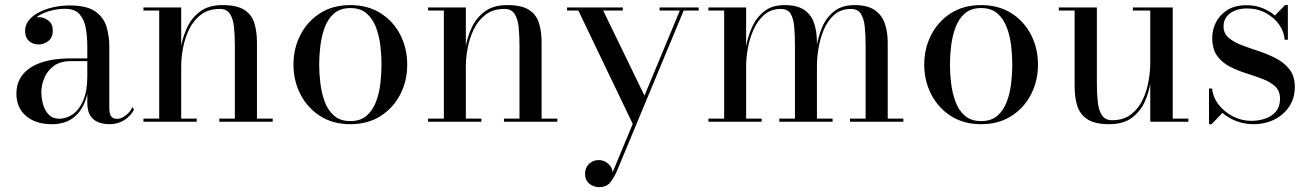

<svg xmlns="http://www.w3.org/2000/svg" viewBox="-20 -490 5280 773"><path d="M420.5 10Q397 10 376.8 2.5Q356.5 -5 344 -23.8Q331.5 -42.5 331.5 -76.5V-304.5Q331.5 -340.5 325.8 -375Q320 -409.5 301 -432Q282 -454.5 242 -454.5Q217 -454.5 191.5 -448.8Q166 -443 144.5 -431.8Q123 -420.5 109.8 -404Q96.5 -387.5 96.5 -366H82Q82 -391.5 98.8 -406.2Q115.5 -421 135.5 -421Q157 -421 174.8 -407.2Q192.5 -393.5 192.5 -368Q192.5 -338 174.2 -324.5Q156 -311 135.5 -311Q112.5 -311 96.8 -325Q81 -339 81 -366Q81 -389.5 96 -408.2Q111 -427 136.5 -440.2Q162 -453.5 194.2 -460.8Q226.5 -468 260.5 -468Q329.5 -468 363.5 -444Q397.5 -420 408.8 -382.5Q420 -345 420 -304.5V-53Q420 -36 426.2 -23.8Q432.5 -11.5 452.5 -11.5Q467.5 -11.5 485.5 -24.8Q503.5 -38 513.5 -59.5L519.5 -48.5Q506.5 -23.5 480.8 -6.8Q455 10 420.5 10ZM188.5 10Q123.5 10 84.8 -23.2Q46 -56.5 46 -113.5Q46 -180.5 103 -217.8Q160 -255 266.5 -255H378V-244H266.5Q222.5 -244 196.2 -224.2Q170 -204.5 158.2 -175.8Q146.5 -147 146.5 -119.5Q146.5 -94.5 153.5 -69.5Q160.5 -44.5 176.5 -28.2Q192.5 -12 218.5 -12Q247.5 -12 273.2 -30Q299 -48 315.2 -85.8Q331.5 -123.5 331.5 -182H339Q339 -125 322.5 -81.8Q306 -38.5 272.8 -14.2Q239.5 10 188.5 10Z M709.5 -460V-12.5H772V0H557.5V-12.5H621V-447.5H557.5V-460ZM1014.5 -319.5V-12.5H1078V0H863V-12.5H925.5V-306Q925.5 -348 922 -381.5Q918.5 -415 905.5 -434.5Q892.5 -454 865 -454Q819 -454 788.8 -430.8Q758.5 -407.5 741.2 -371.5Q724 -335.5 716.8 -296.2Q709.5 -257 709.5 -224L701 -220.5Q701 -254.5 708 -297Q715 -339.5 733.2 -379Q751.5 -418.5 786 -444Q820.5 -469.5 876 -469.5Q934 -469.5 963.8 -450.2Q993.5 -431 1004 -397Q1014.5 -363 1014.5 -319.5Z M1390.5 10Q1320 10 1268.8 -23Q1217.5 -56 1189.5 -110.5Q1161.5 -165 1161.5 -230Q1161.5 -295 1189.5 -349.5Q1217.5 -404 1268.8 -436.8Q1320 -469.5 1390.5 -469.5Q1461 -469.5 1512.5 -436.8Q1564 -404 1591.8 -349.5Q1619.5 -295 1619.5 -230Q1619.5 -165 1591.8 -110.5Q1564 -56 1512.5 -23Q1461 10 1390.5 10ZM1390.5 -2.5Q1431.5 -2.5 1456.2 -24.2Q1481 -46 1494 -80.8Q1507 -115.5 1511.5 -155.2Q1516 -195 1516 -230Q1516 -265.5 1511.5 -305Q1507 -344.5 1494 -379.2Q1481 -414 1456.2 -435.8Q1431.5 -457.5 1390.5 -457.5Q1350 -457.5 1325 -435.8Q1300 -414 1287.2 -379.2Q1274.5 -344.5 1269.8 -305Q1265 -265.5 1265 -230Q1265 -195 1269.8 -155.2Q1274.5 -115.5 1287.2 -80.8Q1300 -46 1325 -24.2Q1350 -2.5 1390.5 -2.5Z M1855.5 -460V-12.5H1918V0H1703.5V-12.5H1767V-447.5H1703.5V-460ZM2160.5 -319.5V-12.5H2224V0H2009V-12.5H2071.5V-306Q2071.5 -348 2068 -381.5Q2064.5 -415 2051.5 -434.5Q2038.5 -454 2011 -454Q1965 -454 1934.8 -430.8Q1904.5 -407.5 1887.2 -371.5Q1870 -335.5 1862.8 -296.2Q1855.5 -257 1855.5 -224L1847 -220.5Q1847 -254.5 1854 -297Q1861 -339.5 1879.2 -379Q1897.5 -418.5 1932 -444Q1966.5 -469.5 2022 -469.5Q2080 -469.5 2109.8 -450.2Q2139.5 -431 2150 -397Q2160.5 -363 2160.5 -319.5Z M2408.5 -447.5 2580.5 -93 2533 20.5 2308.5 -447.5H2263V-460H2487.5V-447.5ZM2793 -460V-447.5H2732.5L2464 198Q2450.5 228.5 2435.5 246Q2420.5 263.5 2392 263.5Q2379.5 263.5 2366.5 258Q2353.5 252.5 2344.5 240.8Q2335.5 229 2335.5 210Q2335.5 193.5 2342.8 181Q2350 168.5 2362.5 161.5Q2375 154.5 2391 154.5Q2404.5 154.5 2416.5 160.8Q2428.5 167 2436.8 178Q2445 189 2446.5 203.5L2717 -447.5H2635.5V-460Z M2984 -460V-12.5H3046.5V0H2832V-12.5H2895.5V-447.5H2832V-460ZM3269 -319.5V-12.5H3332V0H3117.5V-12.5H3180.5V-308Q3180.5 -350 3177.5 -383Q3174.5 -416 3162.8 -435Q3151 -454 3123.5 -454Q3084 -454 3057 -430.5Q3030 -407 3014 -371.2Q2998 -335.5 2991 -296.5Q2984 -257.5 2984 -226L2976.5 -222.5Q2976.5 -256.5 2983.2 -298.8Q2990 -341 3007.5 -380.2Q3025 -419.5 3056.8 -444.5Q3088.5 -469.5 3138.5 -469.5Q3189.5 -469.5 3217.8 -450.2Q3246 -431 3257.5 -397Q3269 -363 3269 -319.5ZM3554 -319.5V-12.5H3617V0H3402V-12.5H3465V-308Q3465 -350 3461.5 -383Q3458 -416 3445.5 -435Q3433 -454 3406 -454Q3365.5 -454 3338.8 -430.5Q3312 -407 3297 -371.2Q3282 -335.5 3275.5 -296.5Q3269 -257.5 3269 -226L3261 -222.5Q3261 -256.5 3267.2 -298.8Q3273.5 -341 3290 -380.2Q3306.5 -419.5 3338.2 -444.5Q3370 -469.5 3420.5 -469.5Q3471.5 -469.5 3500.5 -450.2Q3529.5 -431 3541.8 -397Q3554 -363 3554 -319.5Z M3930 10Q3859.5 10 3808.2 -23Q3757 -56 3729 -110.5Q3701 -165 3701 -230Q3701 -295 3729 -349.5Q3757 -404 3808.2 -436.8Q3859.5 -469.5 3930 -469.5Q4000.5 -469.5 4052 -436.8Q4103.5 -404 4131.2 -349.5Q4159 -295 4159 -230Q4159 -165 4131.2 -110.5Q4103.5 -56 4052 -23Q4000.5 10 3930 10ZM3930 -2.5Q3971 -2.5 3995.8 -24.2Q4020.5 -46 4033.5 -80.8Q4046.5 -115.5 4051 -155.2Q4055.5 -195 4055.5 -230Q4055.5 -265.5 4051 -305Q4046.5 -344.5 4033.5 -379.2Q4020.5 -414 3995.8 -435.8Q3971 -457.5 3930 -457.5Q3889.5 -457.5 3864.5 -435.8Q3839.5 -414 3826.8 -379.2Q3814 -344.5 3809.2 -305Q3804.5 -265.5 3804.5 -230Q3804.5 -195 3809.2 -155.2Q3814 -115.5 3826.8 -80.8Q3839.5 -46 3864.5 -24.2Q3889.5 -2.5 3930 -2.5Z M4446 10Q4388 10 4358 -9.8Q4328 -29.5 4317.2 -63.5Q4306.5 -97.5 4306.5 -141V-447.5H4243V-460H4396V-154Q4396 -112 4399.8 -78.5Q4403.5 -45 4416.8 -25.5Q4430 -6 4457.5 -6Q4503 -6 4533.2 -29.2Q4563.5 -52.5 4580.5 -88.5Q4597.5 -124.5 4604.2 -164Q4611 -203.5 4611 -236L4619 -239.5Q4619 -205.5 4612.8 -162.8Q4606.5 -120 4589 -80.8Q4571.5 -41.5 4537 -15.8Q4502.5 10 4446 10ZM4611 0V-447.5H4541V-460H4701.5V-12.5H4764.5V0Z M4847.5 10V-133.5H4860Q4863.5 -98 4886.5 -68.5Q4909.5 -39 4944.2 -21.2Q4979 -3.5 5019 -3.5Q5047.5 -3.5 5074 -12.5Q5100.5 -21.5 5117 -41.2Q5133.5 -61 5133.5 -92.5Q5133.5 -124 5113.8 -142.2Q5094 -160.5 5063 -172.2Q5032 -184 4997 -195Q4962 -206 4931 -222Q4900 -238 4880.2 -265.2Q4860.5 -292.5 4860.5 -337.5Q4860.5 -369.5 4875.2 -399.5Q4890 -429.5 4920.5 -449.2Q4951 -469 4998.5 -469Q5033.5 -469 5062.5 -457.5Q5091.5 -446 5113 -427.5L5153.5 -469.5H5165V-330H5152Q5150.5 -360.5 5130.8 -389.5Q5111 -418.5 5077 -437.2Q5043 -456 4999.5 -456Q4973.5 -456 4952.2 -447.5Q4931 -439 4918.5 -423Q4906 -407 4906 -384Q4906 -355.5 4926.5 -338Q4947 -320.5 4980 -308Q5013 -295.5 5049.5 -283.5Q5086 -271.5 5118.8 -254.2Q5151.5 -237 5172.2 -209.8Q5193 -182.5 5193 -140Q5193 -95.5 5171 -61.8Q5149 -28 5111.2 -9Q5073.5 10 5026 10Q4990 10 4958 -2.2Q4926 -14.5 4901.5 -35.5L4858 10Z"/></svg>

Font: Bodoni Moda 18pt
Style: Regular
Weight: 400
Designer: Owen Earl
Foundry: indestructible type
Version: Version 2.005